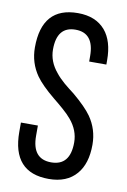

<svg xmlns="http://www.w3.org/2000/svg" viewBox="-82 -757 537 814"><g transform="rotate(10 186.0 -350.0)"><path d="M305 -659Q343 -614 343 -532V-513H269V-536Q269 -636 189 -636Q109 -636 109 -537Q109 -485 146 -441Q160 -423 183 -403L205 -385L227 -368Q283 -321 307 -287Q344 -234 344 -168Q344 -86 305 -41Q264 7 186 7Q29 7 29 -168V-208H102V-164Q102 -64 184 -64Q266 -64 266 -164Q266 -216 229 -260Q215 -277 192 -297L171 -315L149 -333Q93 -379 69 -413Q32 -466 32 -532Q32 -707 187 -707Q264 -707 305 -659Z"/></g></svg>

Font: Adderley Regular
Style: Regular
Weight: 400
Designer: gorohovskiy
Version: Version 1.003 November 13, 2017